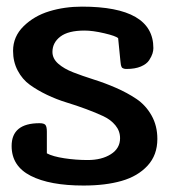

<svg xmlns="http://www.w3.org/2000/svg" viewBox="-20 -555 518 588"><path d="M461.9 -129.4Q461.9 -80.1 431.9 -47.6Q401.9 -15.1 352.5 -1Q303.2 13.2 235.8 13.2Q132.3 13.2 74 -16.6Q15.6 -46.4 15.6 -107.9Q15.6 -177.7 101.1 -177.7Q114.7 -177.7 119.1 -172.4Q123.5 -167 123.5 -151.9V-85.4Q141.6 -75.7 177 -70.3Q212.4 -64.9 248.5 -64.9Q291.5 -64.9 319.6 -82.8Q347.7 -100.6 347.7 -131.8Q347.7 -153.8 333.5 -171.1Q319.3 -188.5 296.4 -199.2Q273.4 -210 243.9 -220.9Q214.4 -231.9 183.8 -241.2Q153.3 -250.5 123.8 -264.6Q94.2 -278.8 71.3 -295.4Q48.3 -312 34.2 -338.9Q20 -365.7 20 -399.4Q20 -442.9 52.2 -474.6Q84.5 -506.3 131.1 -520.5Q177.7 -534.7 231 -534.7Q449.7 -534.7 449.7 -407.7Q449.7 -399.9 447 -391.1Q444.3 -382.3 436.8 -370.6Q429.2 -358.9 411.4 -351.3Q393.6 -343.8 367.7 -343.8Q362.8 -343.8 359.6 -344.7Q356.4 -345.7 354.7 -346.9Q353 -348.1 351.8 -351.3Q350.6 -354.5 350.3 -356Q350.1 -357.4 349.4 -362.5Q348.6 -367.7 348.6 -369.6L341.8 -438Q335 -444.8 299.6 -453.1Q264.2 -461.4 238.8 -461.4Q189 -461.4 164.8 -442.9Q140.6 -424.3 140.6 -396Q140.6 -375.5 158.4 -359.9Q176.3 -344.2 204.6 -333.3Q232.9 -322.3 267.1 -311.5Q301.3 -300.8 335.4 -285.9Q369.6 -271 397.9 -252Q426.3 -232.9 444.1 -201.4Q461.9 -169.9 461.9 -129.4Z"/></svg>

Font: Coustard
Style: Regular
Weight: 400
Foundry: vernon adams
Version: Version 1.000